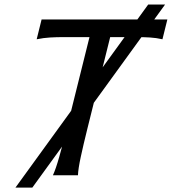

<svg xmlns="http://www.w3.org/2000/svg" viewBox="-20 -786 770 861"><path d="M644.5 -765.6H720.2L125 55.2H49.3ZM166.5 -698.7H730.5L708.5 -609.9Q680.7 -616.2 652.6 -617.9Q624.5 -619.6 591.3 -619.6H474.1L371.6 -208Q354 -137.2 342.3 -83Q330.6 -28.8 329.6 0H217.3Q230.5 -28.8 245.8 -83Q261.2 -137.2 278.8 -208L381.3 -619.6H266.6Q233.9 -619.6 204.6 -617.9Q175.3 -616.2 144.5 -609.9Z"/></svg>

Font: Andika
Style: Italic
Weight: 400
Italic angle: -14°
Designer: Victor Gaultney, Annie Olsen, Julie Remington, Don Collingsworth, Eric Hays, Becca Hirsbrunner
Foundry: SIL International
Version: Version 6.101